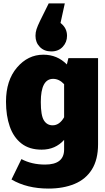

<svg xmlns="http://www.w3.org/2000/svg" viewBox="-20 -873 610 1120"><path d="M263 227Q137 227 47 174L105 55Q165 87 243 87Q354 87 354 -1V-57Q303 0 223 0Q151 0 105 -36Q59 -72 37 -135Q15 -198 15 -280Q15 -404 79 -479Q143 -554 233 -554Q314 -554 370 -497L379 -534H552V-32Q552 58 516 115.5Q480 173 414.5 200Q349 227 263 227ZM287 -142Q327 -142 354 -189V-382Q325 -413 290 -413Q218 -413 218 -278Q218 -200 236 -171Q254 -142 287 -142ZM279 -573Q238 -573 212.5 -599Q187 -625 187 -664Q187 -684 193 -702.5Q199 -721 214 -752L264 -853H358L333 -739Q371 -710 371 -664Q371 -627 346 -600Q321 -573 279 -573Z"/></svg>

Font: Trujillo Black
Style: Regular
Weight: 900
Designer: Fira Sans original fonts by bBox Type GmbH, Carrois Corporate GbR, & Edenspiekermann AG / Changes by Cristiano Sobral
Foundry: Fira Sans original fonts by bBox Type GmbH, Carrois Corporate GbR, & Edenspiekermann AG / Changes by Cristiano Sobral
Version: Version 4.301;July 28, 2020;FontCreator 13.0.0.2655 64-bit